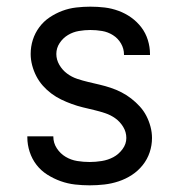

<svg xmlns="http://www.w3.org/2000/svg" viewBox="-20 -548 540 576"><path d="M249 8Q227 8 205 5.5Q183 3 162 -4.5Q141 -12 122 -24Q103 -36 89.5 -53.5Q76 -71 69 -92.5Q62 -114 62 -136V-139H140V-138Q140 -119 150.5 -103Q161 -87 177 -77.5Q193 -68 211.5 -65Q230 -62 249 -62Q267 -62 285.5 -65Q304 -68 320 -76.5Q336 -85 347.5 -100.5Q359 -116 359 -134Q359 -152 349.5 -167.5Q340 -183 326 -193Q312 -203 295.5 -208.5Q279 -214 262 -218Q245 -222 228.5 -226Q212 -230 195.5 -236Q179 -242 163.5 -249.5Q148 -257 134 -267.5Q120 -278 108.5 -291Q97 -304 89 -319.5Q81 -335 76.5 -352Q72 -369 72 -386Q72 -408 78.5 -428.5Q85 -449 98 -466.5Q111 -484 129 -496Q147 -508 167 -515.5Q187 -523 208.5 -525.5Q230 -528 251 -528Q273 -528 294 -525.5Q315 -523 335.5 -515.5Q356 -508 373.5 -495.5Q391 -483 404 -466Q417 -449 423.5 -428Q430 -407 430 -386V-383H352V-384Q352 -402 343 -417.5Q334 -433 319 -442.5Q304 -452 286.5 -455Q269 -458 251 -458Q234 -458 216.5 -455Q199 -452 184 -443Q169 -434 159 -419Q149 -404 149 -386Q149 -369 158 -353.5Q167 -338 181 -327.5Q195 -317 211.5 -311.5Q228 -306 245 -302Q262 -298 279 -294Q296 -290 312.5 -284.5Q329 -279 344.5 -271Q360 -263 373.5 -252.5Q387 -242 399 -229Q411 -216 419 -200.5Q427 -185 431.5 -168Q436 -151 436 -134Q436 -112 429 -91Q422 -70 408 -52.5Q394 -35 375.5 -23Q357 -11 336 -4Q315 3 293 5.5Q271 8 249 8Z"/></svg>

Font: Iosevka SS18
Style: Regular
Weight: 400
Monospace: yes
Designer: Belleve Invis
Foundry: Belleve Invis
Version: Version 25.1.1; ttfautohint (v1.8.4)